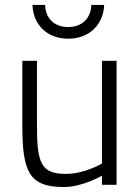

<svg xmlns="http://www.w3.org/2000/svg" viewBox="-20 -745 565 774"><path d="M111 -725C113 -649 167 -589 255 -589C343 -589 397 -649 400 -725H348C347 -674 313 -636 255 -636C197 -636 163 -673 162 -725H111ZM450 0H391V-37C391 -37 314 9 237 9C98 9 70 -52 70 -239V-500H129V-240C129 -91 144 -44 244 -44C323 -44 391 -86 391 -86V-500H450Z"/></svg>

Font: RazerF5 Light
Style: Regular
Weight: 300
Foundry: Razer Inc.
Version: Version 2